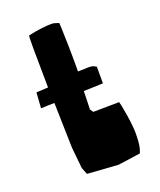

<svg xmlns="http://www.w3.org/2000/svg" viewBox="-129 -763 700 842"><g transform="rotate(-20 221.0 -341.5)"><path d="M43 -349.6 47.9 -421.9Q70.8 -423.3 103 -424.8Q99.1 -667 103 -667.5Q137.7 -675.3 167.5 -678.7Q197.3 -682.1 209.5 -681.6L221.7 -681.2L246.1 -673.8Q246.6 -662.6 247.6 -642.1Q248.5 -621.6 249.8 -561.8Q251 -502 250.5 -445.8Q307.1 -448.2 313 -446.3Q317.4 -446.3 323 -443.8Q328.6 -441.4 332 -439L335.4 -436.5V-359.4L245.1 -356.4Q245.1 -354 244.1 -316.4Q243.2 -278.8 242.7 -271.5L252.9 -256.3L374 -257.8Q376 -251 378.7 -239Q381.3 -227.1 386.7 -194.1Q392.1 -161.1 394.5 -131.8Q397 -102.5 394.5 -69.1Q392.1 -35.6 382.3 -15.1L277.8 -0.5L133.8 -10.3L121.1 -42.5L111.3 -141.1Q108.4 -258.8 106 -351.6Z"/></g></svg>

Font: Noot
Style: Regular
Weight: 400
Designer: Amos Jerbi
Foundry: Amos Jerbi
Version: Version 1.000;PS 001.001;hotconv 1.0.56